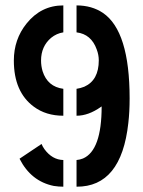

<svg xmlns="http://www.w3.org/2000/svg" viewBox="-20 -704 541 724"><path d="M268.6 0Q437.5 1 463.9 -240.2Q468.8 -282.2 468.8 -333Q468.8 -586.9 368.2 -655.3Q326.2 -683.6 268.6 -683.6V-582Q324.2 -575.2 344.7 -517.6Q352.5 -497.1 352.5 -476.6Q352.5 -401.4 297.9 -377Q283.2 -371.1 268.6 -369.1V-267.6Q313.5 -267.6 360.4 -300.8Q362.3 -301.8 363.3 -302.7Q363.3 -136.7 293 -106.4Q281.2 -101.6 268.6 -100.6ZM218.8 -267.6V-369.1Q159.2 -377 140.6 -435.5Q134.8 -455.1 134.8 -475.6Q134.8 -529.3 172.9 -561.5Q193.4 -578.1 218.8 -582V-683.6Q134.8 -683.6 80.1 -615.2Q32.2 -555.7 32.2 -475.6Q32.2 -357.4 107.4 -301.8Q153.3 -267.6 218.8 -267.6ZM53.7 -105.5Q96.7 -20.5 182.6 -2.9Q201.2 0 218.8 0V-100.6Q176.8 -101.6 147.5 -141.6Q140.6 -151.4 136.7 -161.1Z"/></svg>

Font: Post No Bills Colombo
Style: Bold
Weight: 800
Designer: Kosala Senevirathne, Siva Puranthara, Lasantha Premarathna, Tharique Azeez
Foundry: Mooniak
Version: Version 1.220 ; ttfautohint (v1.5)